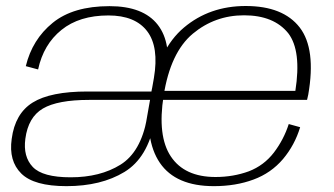

<svg xmlns="http://www.w3.org/2000/svg" viewBox="-20 -616 1115 640"><path d="M504 -192 533.5 -357.5Q554 -471.5 505.8 -533.5Q457.5 -595.5 345 -595.5Q224 -595.5 155.8 -540Q87.5 -484.5 66 -395.5L107 -384.5Q125 -468 184.8 -516.2Q244.5 -564.5 341.5 -564.5Q430.5 -564.5 470.5 -512Q510.5 -459.5 493 -356L466.5 -205.5L469.5 -194ZM201.5 4.5Q317 4.5 394.8 -42.8Q472.5 -90 495.5 -210.5L469.5 -220Q449 -109 381.5 -67Q314 -25 215.5 -25Q122 -25 89.2 -59.5Q56.5 -94 64.5 -153.5Q74 -225.5 123 -254.2Q172 -283 277 -283Q361 -283 485 -283L489.5 -311Q362.5 -311 271.5 -311Q148 -311 89 -274.2Q30 -237.5 19 -153Q8.5 -79.5 51 -37.5Q93.5 4.5 201.5 4.5ZM693 4.5 698.5 -26Q595 -26 549.5 -94.5Q504 -162.5 525.5 -297.5Q548 -441 622.5 -503.5Q696.5 -565 793.5 -565Q893 -565 941 -505Q985.5 -446.5 964.5 -313H520.5L515.5 -283H1003.5Q1006 -292 1007.5 -300.5Q1034 -453 979 -524.5Q923.5 -596 799 -596Q678.5 -596 593 -524Q507.5 -452 482.5 -298Q459.5 -151.5 513 -73Q566 4.5 693 4.5ZM698.5 -26 693 4.5Q766 4.5 825 -17.5Q883.5 -39 923.5 -86Q962.5 -132.5 980.5 -192L942.5 -202.5Q926 -151 893 -107.5Q860 -64.5 809.5 -45Q757.5 -26 698.5 -26Z"/></svg>

Font: Anybody SemiExpanded ExtraLight
Style: Italic
Weight: 250
Width: 6
Italic angle: -10°
Version: Version 1.113;gftools[0.9.25]